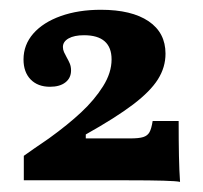

<svg xmlns="http://www.w3.org/2000/svg" viewBox="-20 -715 409 387"><path d="M236.7 -351.6H28V-400.9Q43.2 -411.9 78.6 -436Q117 -463.7 143.7 -488.7Q170.5 -513.7 187.7 -541.1Q204.9 -568.4 204.9 -595.3Q204.9 -619.4 191 -631.7Q177.1 -644 149.4 -644Q129.7 -644 118.3 -637.6Q106.8 -631.1 106.8 -620.3Q106.8 -614.9 109.1 -609.8Q111.4 -604.7 114.2 -599.8Q117.9 -593.3 120.6 -587.1Q123.2 -580.8 123.2 -573.1Q123.2 -557.8 111.9 -549Q100.6 -540.1 80.8 -540.1Q56.1 -540.1 41.7 -554.9Q27.4 -569.7 27.4 -595.2Q27.4 -624.7 47.1 -647.3Q66.9 -669.9 102.4 -682.6Q138 -695.3 183.3 -695.3Q245.3 -695.3 279.5 -672.2Q313.6 -649.1 313.6 -606.8Q313.6 -579.3 298.3 -555.1Q283.1 -530.9 248.4 -504.5Q213.7 -478.1 152.9 -444V-436H242.3Q260 -436 268.6 -438.7Q277.3 -441.4 281.3 -448.5Q285.3 -455.7 287.7 -471.1H340.1Q340.1 -430.3 340.7 -400.7Q341.3 -371.1 342.9 -348.4Q329.3 -351.6 236.7 -351.6Z"/></svg>

Font: Playfair Micro SmCond SmLight
Style: Regular
Weight: 360
Width: 4
Designer: Claus Eggers Sørensen
Foundry: Claus Eggers Sørensen
Version: Version 2.100;Glyphs 3.2 (3219)